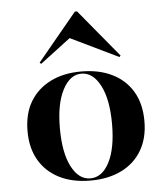

<svg xmlns="http://www.w3.org/2000/svg" viewBox="-50 -716 671 772"><g transform="rotate(-5 285.0 -330.0)"><path d="M284.7 11.3Q212.9 11.3 160.1 -14.9Q107.3 -41.1 78.2 -90.3Q49.2 -139.5 49.2 -208.1Q49.2 -278.2 78.2 -327Q107.3 -375.8 160.1 -402.4Q212.9 -429 284.7 -429Q356.5 -429 409.7 -402.8Q462.9 -376.6 491.9 -327.4Q521 -278.2 521 -208.1Q521 -139.5 491.9 -90.3Q462.9 -41.1 409.7 -14.9Q356.5 11.3 284.7 11.3ZM284.7 2.4Q332.3 2.4 361.3 -53.6Q390.3 -109.7 390.3 -208.1Q390.3 -307.3 360.9 -363.7Q331.5 -420.2 284.7 -420.2Q238.7 -420.2 209.3 -363.7Q179.8 -307.3 179.8 -208.9Q179.8 -109.7 208.9 -53.6Q237.9 2.4 284.7 2.4ZM127.4 -473.4 121.8 -479 280.6 -671H289.5L448.4 -479L443.5 -473.4L226.6 -578.2L271 -582.3Z"/></g></svg>

Font: Playfair 144pt SemiExpanded ExtraBold
Style: Regular
Weight: 800
Width: 6
Designer: Claus Eggers Sørensen
Foundry: Claus Eggers Sørensen
Version: Version 2.203